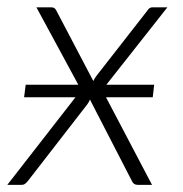

<svg xmlns="http://www.w3.org/2000/svg" viewBox="-24 -518 512 538"><path d="M48 -280.5H195.5L78 -497.5H118Q124.5 -497.5 127.5 -495.8Q130.5 -494 133 -490L237.5 -291Q241 -298.5 245.5 -304.5L389.5 -489Q394.5 -497.5 403 -497.5H445L274 -280.5H408L404 -245.5H273L402 0H362Q350 0 345.5 -11L228 -239Q225 -231.5 220.5 -225.5L53.5 -10Q50 -6 46.2 -3Q42.5 0 36.5 0H-3.5L187.5 -245.5H43.5Z"/></svg>

Font: Lato Light
Style: Italic
Weight: 300
Italic angle: -7°
Designer: Lukasz Dziedzic
Foundry: tyPoland Lukasz Dziedzic
Version: Version 2.007; 2014-02-27